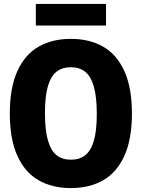

<svg xmlns="http://www.w3.org/2000/svg" viewBox="-20 -948 722 978"><path d="M30 -370Q30 -501 68.5 -585.8Q107 -670.5 176.5 -710.2Q246 -750 341 -750Q436 -750 505.5 -710.2Q575 -670.5 613.5 -585.8Q652 -501 652 -370Q652 -239 613.5 -154.2Q575 -69.5 505.5 -29.8Q436 10 341 10Q246 10 176.5 -29.8Q107 -69.5 68.5 -154.2Q30 -239 30 -370ZM473 -366.5Q473 -455 457.8 -507.5Q442.5 -560 413.5 -582.8Q384.5 -605.5 341 -605.5Q297.5 -605.5 268.5 -583.2Q239.5 -561 224.2 -509.8Q209 -458.5 209 -373.5Q209 -285 224.2 -232.5Q239.5 -180 268.5 -157.2Q297.5 -134.5 341 -134.5Q384.5 -134.5 413.5 -156.8Q442.5 -179 457.8 -230.2Q473 -281.5 473 -366.5ZM162.5 -818V-928H520V-818Z"/></svg>

Font: Encode Sans Condensed ExtraBold
Style: Regular
Weight: 800
Width: 3
Designer: Multiple Designers
Foundry: Impallari Type
Version: Version 2.000